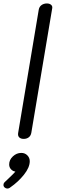

<svg xmlns="http://www.w3.org/2000/svg" viewBox="-57 -812 328 1110"><path d="M48 -44 167 -756Q170 -773 183 -782.5Q196 -792 214 -792Q229 -792 238 -784.5Q247 -777 245 -765L124 -44Q121 -27 109 -18Q97 -9 80 -9Q63 -9 54 -18Q45 -27 48 -44ZM115 120Q115 156 81.5 198Q48 240 3 271Q-5 278 -15 278Q-23 278 -30 272Q-37 266 -37 257Q-37 248 -31 242L-12 224Q22 192 32 180Q17 178 6.5 166.5Q-4 155 -4 139Q-4 112 17.5 92Q39 72 66 72Q87 72 101 86Q115 100 115 120Z"/></svg>

Font: Mali
Style: Italic
Weight: 400
Italic angle: -10°
Version: Version 1.000; ttfautohint (v1.6)